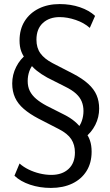

<svg xmlns="http://www.w3.org/2000/svg" viewBox="-20 -734 541 943"><path d="M230 189Q175 189 127.5 173Q80 157 51 129L76 69Q95 86 120.5 98.5Q146 111 175 118Q204 125 232 125Q285 125 316.5 96Q348 67 348 15Q348 -23 330 -50.5Q312 -78 269 -100L168 -152Q126 -174 97 -199Q68 -224 54 -254.5Q40 -285 40 -324Q40 -367 59.5 -405.5Q79 -444 112 -469L105 -446Q92 -461 84 -483Q76 -505 76 -535Q76 -590 101 -630Q126 -670 170.5 -692Q215 -714 273 -714Q327 -714 372.5 -698.5Q418 -683 447 -656L421 -597Q393 -622 352 -636Q311 -650 273 -650Q222 -650 190.5 -621Q159 -592 159 -539Q159 -499 178.5 -472Q198 -445 238 -424L339 -372Q385 -348 413.5 -322Q442 -296 454.5 -266.5Q467 -237 467 -201Q467 -158 448 -120.5Q429 -83 396 -58L402 -80Q414 -67 422 -43.5Q430 -20 430 11Q430 66 405 106Q380 146 335 167.5Q290 189 230 189ZM116 -336Q116 -308 126.5 -287Q137 -266 157.5 -248.5Q178 -231 208 -215L295 -171Q325 -156 347 -137.5Q369 -119 381 -100L357 -99Q374 -117 382 -140.5Q390 -164 390 -189Q390 -214 381.5 -235Q373 -256 353.5 -274Q334 -292 299 -309L212 -353Q183 -369 160.5 -387Q138 -405 126 -424L150 -425Q132 -407 124 -384Q116 -361 116 -336Z"/></svg>

Font: Nunito Sans 7pt SemiCondensed
Style: Regular
Weight: 400
Width: 4
Designer: Vernon Adams
Foundry: Vernon Adams
Version: Version 3.101;gftools[0.9.27]